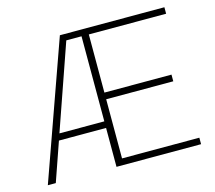

<svg xmlns="http://www.w3.org/2000/svg" viewBox="-100 -820 1056 944"><g transform="rotate(-15 428.0 -348.5)"><path d="M31.5 0H72L141 -198H381V0H811.5V-33H418V-334H759.5V-368H418V-664H811.5V-697H279.5ZM152.5 -231.5 303.5 -664.5H381V-231.5Z"/></g></svg>

Font: HK Grotesk ExtraLight
Style: Regular
Weight: 200
Designer: Alfredo Marco Pradil
Foundry: Hanken Design Co.
Version: Version 3.001;FEAKit 1.0